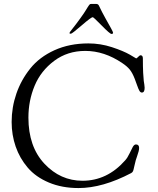

<svg xmlns="http://www.w3.org/2000/svg" viewBox="-20 -930 802 973"><path d="M332 -763Q332 -764 336 -770Q352 -790 365.5 -808Q379 -826 388 -838.5Q397 -851 404.5 -862Q412 -873 416 -880Q420 -887 424 -893Q428 -899 430 -902Q432 -905 434 -907Q436 -909 437.5 -909.5Q439 -910 442 -910H468Q478 -910 482 -900Q496 -870 514.5 -837Q533 -804 543 -786Q553 -768 553 -764Q553 -758 545 -758Q537 -758 495.5 -800.5Q454 -843 450 -843Q442 -843 393.5 -801Q345 -759 339 -759Q332 -759 332 -763ZM39 -312Q39 -386 63 -455.5Q87 -525 133.5 -583Q180 -641 256 -675.5Q332 -710 428 -710Q489 -710 547 -691Q605 -672 638 -653L670 -634Q673 -634 680.5 -642Q688 -650 692 -650Q704 -650 704 -634Q704 -591 705.5 -561Q707 -531 708.5 -520.5Q710 -510 711.5 -501Q713 -492 713 -485Q713 -461 699 -461Q692 -461 687 -469Q682 -477 674.5 -498.5Q667 -520 663 -530Q651 -561 637.5 -577.5Q624 -594 600 -610Q509 -672 412 -672Q322 -672 254.5 -621.5Q187 -571 155.5 -495.5Q124 -420 124 -334Q124 -187 205 -100.5Q286 -14 398 -14Q523 -14 614 -117Q626 -130 636 -151.5Q646 -173 653 -185.5Q660 -198 669 -198Q685 -198 685 -180Q685 -173 682.5 -163Q680 -153 675 -139Q670 -125 668 -118Q664 -104 660.5 -87Q657 -70 654.5 -63.5Q652 -57 645 -53Q500 23 378 23Q294 23 227.5 -5Q161 -33 120.5 -80.5Q80 -128 59.5 -187Q39 -246 39 -312Z"/></svg>

Font: OFL Sorts Mill Goudy TT
Style: Italic
Weight: 500
Italic angle: -6°
Version: Version 003.000